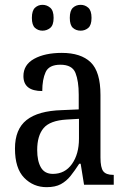

<svg xmlns="http://www.w3.org/2000/svg" viewBox="-20 -765 527 795"><path d="M173 10Q118 10 80 -29Q42 -68 42 -150Q42 -230 90 -268Q138 -306 236 -309L306 -312V-373Q306 -429 292.5 -463Q279 -497 230 -497Q183 -497 169 -466.5Q155 -436 155 -388Q77 -388 77 -450Q77 -497 121.5 -521.5Q166 -546 236 -546Q315 -546 355.5 -507Q396 -468 396 -372V-113Q396 -71 407.5 -56Q419 -41 448 -41H451V0H328L314 -87H308Q290 -59 272.5 -37Q255 -15 232 -2.5Q209 10 173 10ZM199 -45Q249 -45 278 -86Q307 -127 307 -191V-273L256 -270Q187 -266 160.5 -234.5Q134 -203 134 -144Q134 -98 149.5 -71.5Q165 -45 199 -45ZM314 -638Q295 -638 282 -649.5Q269 -661 269 -691Q269 -721 282 -733Q295 -745 314 -745Q332 -745 345.5 -733Q359 -721 359 -691Q359 -661 345.5 -649.5Q332 -638 314 -638ZM156 -638Q138 -638 125 -649.5Q112 -661 112 -691Q112 -721 125 -733Q138 -745 156 -745Q174 -745 188 -733Q202 -721 202 -691Q202 -661 188 -649.5Q174 -638 156 -638Z"/></svg>

Font: Noto Serif Thai Condensed
Style: Regular
Weight: 400
Width: 3
Designer: Monotype Design Team
Foundry: Monotype Imaging Inc.
Version: Version 2.002; ttfautohint (v1.8.4.7-5d5b)